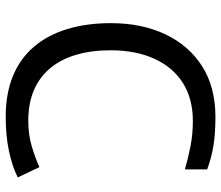

<svg xmlns="http://www.w3.org/2000/svg" viewBox="-71 -693 774 672"><g transform="rotate(-90 316.0 -357.0)"><path d="M243 10Q184 10 141.5 3Q99 -4 59 -19V-97Q100 -85 141.5 -77Q183 -69 229 -69Q306 -69 361 -103.5Q416 -138 446 -203Q476 -268 476 -357Q476 -423 460.5 -476.5Q445 -530 414 -567.5Q383 -605 337 -625Q291 -645 229 -645Q181 -645 140.5 -633Q100 -621 67 -606L31 -682Q72 -702 125 -713Q178 -724 243 -724Q325 -724 386.5 -698.5Q448 -673 489 -624.5Q530 -576 550.5 -508Q571 -440 571 -356Q571 -248 532 -165.5Q493 -83 420 -36.5Q347 10 243 10Z"/></g></svg>

Font: Noto Sans Ambassadori
Style: Regular
Weight: 400
Designer: Monotype Design Team
Foundry: Monotype Imaging Inc.
Version: Version 2.013